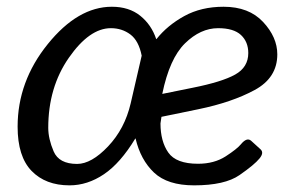

<svg xmlns="http://www.w3.org/2000/svg" viewBox="-20 -541 881 569"><path d="M32.2 -165.5Q32.2 -299.8 121.6 -410.4Q210.9 -521 311.5 -521Q362.3 -521 395.5 -494.4Q428.7 -467.8 442.9 -425.3H443.8Q476.1 -465.8 526.1 -493.4Q576.2 -521 642.6 -521Q717.8 -521 759.8 -475.8Q801.8 -430.7 801.8 -379.9Q801.8 -310.5 734.6 -274.2Q667.5 -237.8 567.9 -217.3L458.5 -194.8Q455.6 -176.3 455.6 -175.3Q455.6 -122.1 478.8 -88.9Q502 -55.7 566.9 -55.7Q614.7 -55.7 648.7 -77.6Q682.6 -99.6 693.8 -113.3Q711.9 -135.3 724.6 -123.5L752 -98.6Q763.2 -88.4 749 -71.3Q733.9 -52.7 689.9 -22.2Q646 8.3 555.2 8.3Q476.6 8.3 436.5 -29.5Q396.5 -67.4 381.8 -130.4H380.9Q336.9 -57.6 288.1 -24.7Q239.3 8.3 186 8.3Q115.2 8.3 73.7 -34.4Q32.2 -77.1 32.2 -165.5ZM123 -162.1Q123 -129.9 138.9 -92.5Q154.8 -55.2 208.5 -55.2Q251 -55.2 300.3 -107.2Q349.6 -159.2 367.2 -234.4L399.9 -376Q391.1 -420.4 366.2 -439Q341.3 -457.5 308.6 -457.5Q245.1 -457.5 184.1 -369.9Q123 -282.2 123 -162.1ZM460.9 -262.7 550.3 -280.8Q638.2 -298.3 677 -320.1Q715.8 -341.8 715.8 -383.8Q715.8 -417 694.1 -437.3Q672.4 -457.5 626.5 -457.5Q574.2 -457.5 528.3 -412.6Q482.4 -367.7 460.9 -262.7Z"/></svg>

Font: Istok
Style: Italic
Weight: 500
Italic angle: -13°
Designer: Andrey V. Panov
Foundry: Andrey V. Panov
Version: Version 1.0.3